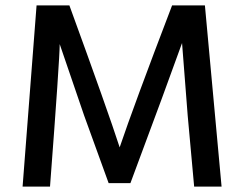

<svg xmlns="http://www.w3.org/2000/svg" viewBox="-20 -694 908 714"><path d="M166 0H64L116 -674H238Q381 -282 425 -146Q477 -300 620 -674H742L804 0H702L678 -264L657 -534Q602 -380 465 -13H384L293 -264L202 -530Q202 -475 166 0Z"/></svg>

Font: Hind Kochi Medium
Style: Regular
Weight: 500
Designer: Dhruvi Tolia
Foundry: Indian Type Foundry
Version: Version 0.702;PS 1.0;hotconv 1.0.81;makeotf.lib2.5.63406